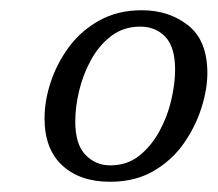

<svg xmlns="http://www.w3.org/2000/svg" viewBox="-20 -739 425 375"><path d="M195 -384Q136 -384 101.5 -416Q67 -448 67 -508Q67 -542 79 -578.5Q91 -615 114.5 -647Q138 -679 174 -699Q210 -719 257 -719Q310 -719 347.5 -689.5Q385 -660 385 -596Q385 -565 373.5 -528.5Q362 -492 339 -459Q316 -426 280 -405Q244 -384 195 -384ZM195 -416Q228 -416 251.5 -434.5Q275 -453 291 -482Q307 -511 314.5 -543.5Q322 -576 322 -603Q322 -647 303 -667Q284 -687 254 -687Q221 -687 197 -668.5Q173 -650 157.5 -621.5Q142 -593 134.5 -561.5Q127 -530 127 -502Q127 -457 147 -436.5Q167 -416 195 -416Z"/></svg>

Font: Noto Serif Light
Style: Italic
Weight: 300
Italic angle: -12°
Designer: Monotype Design Team
Foundry: Monotype Imaging Inc.
Version: Version 2.013